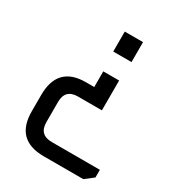

<svg xmlns="http://www.w3.org/2000/svg" viewBox="-168 -621 815 892"><g transform="rotate(30 240.0 -175.0)"><path d="M50 17V-70Q50 -226 200 -226H245V-310H330V-150H202Q134 -150 134 -82V26Q134 94 202 94H460V135L415 170H203Q50 170 50 17ZM239 -413V-520H337V-413Z"/></g></svg>

Font: Oxanium ExtraLight
Style: Regular
Weight: 400
Version: Version 2.000